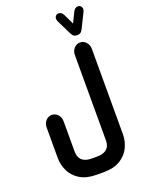

<svg xmlns="http://www.w3.org/2000/svg" viewBox="-184 -931 894 1190"><g transform="rotate(-20 262.5 -335.5)"><path d="M422 -756 455 -823Q466 -846 487 -846Q498 -846 505 -838.5Q512 -831 512 -819Q512 -815 511.5 -811.5Q511 -808 509 -804L469 -723Q461 -705 452 -692Q443 -679 422 -679Q402 -679 393 -692Q384 -705 376 -723L336 -804Q335 -808 334 -811.5Q333 -815 333 -819Q333 -831 340.5 -838.5Q348 -846 358 -846Q379 -846 390 -823ZM478 -5Q478 40 458 81.5Q438 123 395.5 149Q353 175 286 175H240Q173 175 130.5 149Q88 123 68 81.5Q48 40 48 -5V-206Q48 -233 64.5 -251Q81 -269 104 -269Q127 -269 143.5 -251Q160 -233 160 -206V-5Q160 7 163.5 20Q167 33 176 44.5Q185 56 202.5 63Q220 70 248 70H277Q306 70 323.5 63Q341 56 350.5 44.5Q360 33 363 20Q366 7 366 -5V-568Q366 -595 382.5 -613Q399 -631 422 -631Q445 -631 461.5 -613Q478 -595 478 -568Z"/></g></svg>

Font: Beiruti
Style: Bold
Weight: 700
Designer: Arlette Boutros
Foundry: Boutros
Version: Version 1.41